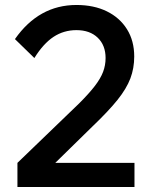

<svg xmlns="http://www.w3.org/2000/svg" viewBox="-20 -751 597 771"><path d="M520 0H50V-97L298 -336Q338 -376 361 -406Q384 -436 394 -462.5Q404 -489 404 -518Q404 -569 372.5 -599.5Q341 -630 287 -630Q236 -630 195 -603Q154 -576 118 -518L40 -594Q136 -731 287 -731Q357 -731 409 -705.5Q461 -680 490 -633.5Q519 -587 519 -524Q519 -477 503.5 -436Q488 -395 451.5 -349.5Q415 -304 350 -242L202 -97H520Z"/></svg>

Font: Wix Madefor Text SemiBold
Style: Regular
Weight: 600
Designer: Dalton Maag Ltd
Foundry: Dalton Maag Ltd
Version: Version 3.100